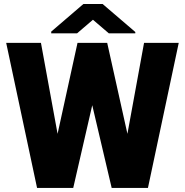

<svg xmlns="http://www.w3.org/2000/svg" viewBox="-20 -921 909 941"><path d="M604.5 -265.1 686 -710.9H856L705.1 0H527.3L432.1 -405.3L338.9 0H161.6L10.3 -710.9H180.7L262.2 -265.1L359.9 -710.9H505.4ZM643.1 -764.2V-757.8H513.2L435.5 -824.2L357.9 -757.8H231V-766.1L388.7 -901.4H482.9Z"/></svg>

Font: Roboto
Style: Regular
Weight: 900
Designer: Google
Version: Version 2.001171; 2014